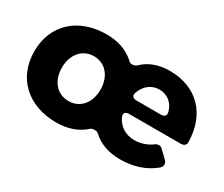

<svg xmlns="http://www.w3.org/2000/svg" viewBox="-97 -790 1213 1041"><g transform="rotate(30 509.5 -269.5)"><path d="M715 -545C644 -545 587 -523 546 -482C536 -472 511 -469 501 -478C457 -521 396 -545 319 -545C142 -545 24 -436 24 -270C24 -104 142 6 319 6C392 6 452 -16 496 -56C506 -66 535 -66 545 -56C587 -16 645 6 719 6C804 6 875 -19 929 -64C946 -77 947 -98 932 -113L883 -160C875 -169 855 -168 845 -161C812 -136 774 -123 734 -123C679 -123 636 -150 614 -198C605 -219 616 -232 639 -232H961C980 -232 995 -240 994 -260C992 -433 885 -545 715 -545ZM611 -348C628 -397 666 -429 716 -429C768 -429 806 -396 818 -348C824 -326 812 -315 789 -315H636C615 -315 603 -328 611 -348ZM319 -128C247 -128 198 -184 198 -268C198 -351 247 -408 319 -408C390 -408 439 -351 439 -268C439 -184 390 -128 319 -128Z"/></g></svg>

Font: Trueno
Style: RoundBd
Weight: 700
Designer: Julieta Ulanovsky, Jasper
Foundry: Julieta Ulanovsky, Cannot Into Space Fonts
Version: Version 3.001